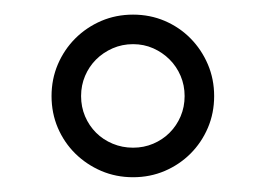

<svg xmlns="http://www.w3.org/2000/svg" viewBox="-20 -740 360 260"><path d="M230 -609.9Q230 -624.5 224.6 -637.2Q219.2 -649.9 209.7 -659.4Q200.2 -668.9 187.5 -674.6Q174.8 -680.2 160.2 -680.2Q145.5 -680.2 132.6 -674.6Q119.6 -668.9 110.1 -659.4Q100.6 -649.9 95.2 -637.2Q89.8 -624.5 89.8 -609.9Q89.8 -595.2 95.2 -582.5Q100.6 -569.8 110.1 -560.3Q119.6 -550.8 132.6 -545.4Q145.5 -540 160.2 -540Q174.8 -540 187.5 -545.4Q200.2 -550.8 209.7 -560.3Q219.2 -569.8 224.6 -582.5Q230 -595.2 230 -609.9ZM270 -609.9Q270 -586.9 261.5 -566.9Q252.9 -546.9 238 -532Q223.1 -517.1 203.1 -508.5Q183.1 -500 160.2 -500Q137.2 -500 117.2 -508.5Q97.2 -517.1 82 -532Q66.9 -546.9 58.3 -566.9Q49.8 -586.9 49.8 -609.9Q49.8 -632.8 58.3 -652.8Q66.9 -672.9 82 -688Q97.2 -703.1 117.2 -711.7Q137.2 -720.2 160.2 -720.2Q183.1 -720.2 203.1 -711.7Q223.1 -703.1 238 -688Q252.9 -672.9 261.5 -652.8Q270 -632.8 270 -609.9Z"/></svg>

Font: Charis SIL Afr
Style: Regular
Weight: 400
Foundry: SIL International
Version: Version 5.000